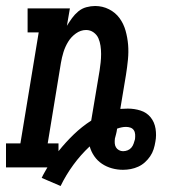

<svg xmlns="http://www.w3.org/2000/svg" viewBox="-44 -558 564 640"><path d="M158 62 95 35Q99 26 104 17.5Q109 9 114 0H-24V-80H24L85 -450H48V-530H189L179 -472Q187 -485 196 -497.5Q205 -510 217 -520Q229 -530 244 -534Q259 -538 273 -538Q298 -538 319.5 -527Q341 -516 354.5 -497.5Q368 -479 374.5 -456Q381 -433 383 -409Q385 -385 382.5 -359.5Q380 -334 376 -309L357 -195Q363 -195 369.5 -195.5Q376 -196 382 -196Q404 -196 424.5 -189.5Q445 -183 458 -167Q471 -151 474.5 -129Q478 -107 474 -86Q472 -73 468 -60.5Q464 -48 456.5 -37Q449 -26 439 -17Q429 -8 417 -2.5Q405 3 392 5.5Q379 8 366 8Q347 8 329 3Q311 -2 296 -12Q281 -22 270.5 -37Q260 -52 255 -70Q225 -42 200.5 -8.5Q176 25 158 62ZM151 -54Q175 -84 202 -110Q229 -136 260 -156L288 -323Q290 -336 291.5 -350Q293 -364 293 -378Q293 -392 291 -405.5Q289 -419 284 -430.5Q279 -442 268 -450Q257 -458 243 -458Q225 -458 209 -446.5Q193 -435 183 -418.5Q173 -402 167.5 -384Q162 -366 159 -348L115 -80H151ZM366 -54Q374 -54 381.5 -57Q389 -60 394 -66Q399 -72 401.5 -79.5Q404 -87 406 -94Q407 -102 406.5 -110Q406 -118 402 -124Q398 -130 391 -132.5Q384 -135 376 -135Q369 -135 361.5 -133.5Q354 -132 346 -129V-127Q345 -119 343 -111.5Q341 -104 339 -96Q338 -88 338.5 -80.5Q339 -73 342.5 -67Q346 -61 352.5 -57.5Q359 -54 366 -54Z"/></svg>

Font: Iosevka Slab Medium Oblique
Style: Regular
Weight: 500
Italic angle: -9°
Monospace: yes
Designer: Belleve Invis
Foundry: Belleve Invis
Version: Version 11.1.1; ttfautohint (v1.8.3)